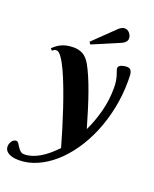

<svg xmlns="http://www.w3.org/2000/svg" viewBox="-254 -809 903 1128"><g transform="rotate(20 198.0 -244.5)"><path d="M450.2 -430.2Q450.2 -340.8 432.9 -257.6Q415.5 -174.3 385 -101.3Q354.5 -28.3 312.5 32Q270.5 92.3 221.2 135.3Q171.9 178.2 116.9 202.1Q62 226.1 5.9 226.1Q-37.1 226.1 -60.5 211.7Q-84 197.3 -84 172.9Q-84 163.6 -81.1 154.8Q-78.1 146 -73.2 139.2Q-68.4 132.3 -61.5 128.2Q-54.7 124 -46.9 124Q-37.6 124 -31.5 133.3Q-25.4 142.6 -18.6 153.6Q-11.7 164.6 -2 173.8Q7.8 183.1 24.9 183.1Q46.9 183.1 70.8 175.5Q94.7 168 118.9 153.8Q143.1 139.6 167.2 119.4Q191.4 99.1 214.8 74.2Q201.2 24.9 183.3 -33.4Q165.5 -91.8 145.8 -150.9Q126 -210 105.2 -264.9Q84.5 -319.8 64.7 -362.3Q44.9 -404.8 26.6 -430.4Q8.3 -456.1 -5.9 -456.1Q-15.1 -456.1 -20.3 -453.1Q-25.4 -450.2 -32.2 -444.8L-42 -457Q-32.2 -465.3 -21.5 -474.1Q-10.7 -482.9 3.9 -490.2Q18.6 -497.6 38.1 -502.2Q57.6 -506.8 85 -506.8Q114.7 -506.8 140.4 -493.4Q166 -480 187 -443.8Q202.1 -417 218.5 -379.4Q234.9 -341.8 251.5 -295.4Q268.1 -249 284.9 -195.1Q301.8 -141.1 318.8 -82Q349.1 -145.5 367.7 -216.6Q386.2 -287.6 386.2 -362.8Q386.2 -389.6 382.8 -408.7Q379.4 -427.7 375 -441.2Q370.6 -454.6 367.2 -464.1Q363.8 -473.6 363.8 -481Q363.8 -488.3 369.6 -493.4Q375.5 -498.5 383.8 -501.5Q392.1 -504.4 400.6 -505.6Q409.2 -506.8 415 -506.8Q428.2 -506.8 435.3 -501.5Q442.4 -496.1 445.8 -486.1Q449.2 -476.1 449.7 -461.9Q450.2 -447.8 450.2 -430.2ZM158.2 -569.8 291 -698.2Q299.3 -705.6 308.6 -710.2Q317.9 -714.8 327.1 -714.8Q335.9 -714.8 343.8 -710.7Q351.6 -706.5 357.4 -699.7Q363.3 -692.9 366.7 -684.3Q370.1 -675.8 370.1 -667Q370.1 -654.3 361.6 -644.8Q353 -635.3 341.3 -629.9L168 -556.2Z"/></g></svg>

Font: Berkshire Swash
Style: Regular
Weight: 400
Designer: Astigmatic (AOETI)
Foundry: Astigmatic (AOETI)
Version: Version 1.001